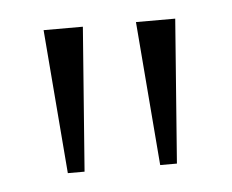

<svg xmlns="http://www.w3.org/2000/svg" viewBox="-30 -747 318 263"><g transform="rotate(-5 129.0 -615.0)"><path d="M181 -516H204L219 -714H165ZM54 -516H77L92 -714H38Z"/></g></svg>

Font: Noto Serif Tamil ExtraCondensed ExtraLight
Style: Regular
Weight: 200
Width: 2
Designer: Indian Type Foundry, Tom Grace, and the Monotype Design Team
Foundry: Monotype Imaging Inc.
Version: Version 2.004